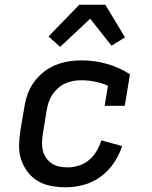

<svg xmlns="http://www.w3.org/2000/svg" viewBox="-20 -783 640 811"><path d="M259 8Q227 8 196.5 2.5Q166 -3 140.5 -18Q115 -33 97 -56.5Q79 -80 69.5 -108.5Q60 -137 60.5 -168Q61 -199 66 -231L83 -331Q87 -358 96.5 -385Q106 -412 123.5 -436Q141 -460 164 -478.5Q187 -497 214 -508Q241 -519 268.5 -523.5Q296 -528 323 -528Q380 -528 432.5 -513Q485 -498 529 -469L507 -336H422L436 -421Q411 -432 382 -438Q353 -444 323 -444Q306 -444 289 -441Q272 -438 255.5 -430.5Q239 -423 225 -410.5Q211 -398 201 -383Q191 -368 185.5 -351Q180 -334 177 -317L161 -217Q158 -199 157.5 -181Q157 -163 161 -146.5Q165 -130 175 -116Q185 -102 199 -92.5Q213 -83 230.5 -79.5Q248 -76 266 -76Q289 -76 313 -83.5Q337 -91 356 -107Q375 -123 388 -145Q401 -167 408 -190L496 -166Q484 -129 461 -95Q438 -61 405.5 -37Q373 -13 334.5 -2.5Q296 8 259 8ZM234 -585 185 -629 315 -763H425L508 -625L451 -590L361 -704Z"/></svg>

Font: Iosevka HT Medium Extended
Style: Italic
Weight: 500
Width: 7
Italic angle: -9°
Monospace: yes
Designer: Belleve Invis
Foundry: Belleve Invis
Version: Version 32.3.0; ttfautohint (v1.8.4)